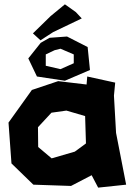

<svg xmlns="http://www.w3.org/2000/svg" viewBox="-20 -857 605 891"><path d="M218.8 -334 288.1 -343.8 375 -318.4 378.9 -191.4 327.1 -153.3 219.7 -122.1 157.2 -174.8 156.2 -266.6ZM381.8 -464.8 250 -480.5 127.9 -439.5 19.5 -288.1 33.2 -98.6 134.8 0 309.6 5.9 405.3 -43.9 435.5 13.7 565.4 0 518.6 -240.2 508.8 -413.1 514.6 -473.6 384.8 -502ZM281.2 -836.9 214.8 -782.2 132.8 -702.1 168 -669.9 226.6 -708 359.4 -771.5 332 -800.8ZM233.4 -624 260.7 -630.9 322.3 -604.5V-563.5L260.7 -536.1L192.4 -551.8V-604.5ZM168.9 -658.2 111.3 -585.9 151.4 -502 281.2 -482.4 397.5 -532.2 386.7 -638.7 291 -687.5 210 -681.6Z"/></svg>

Font: MaokenAssortedSans-Lite
Style: Lite
Weight: 400
Version: Version 1.400